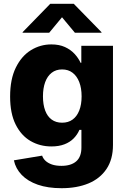

<svg xmlns="http://www.w3.org/2000/svg" viewBox="-20 -784 674 1019"><path d="M306.6 214.8Q233.9 214.8 180.7 196.3Q127.4 177.7 95.2 144.3Q63 110.8 53.7 66.9L203.6 42Q208.5 57.1 221.4 69.3Q234.4 81.5 255.4 88.9Q276.4 96.2 306.2 96.2Q356.9 96.2 384.5 72.3Q412.1 48.3 412.1 -1V-94.7H401.4Q390.6 -69.3 370.8 -49.3Q351.1 -29.3 321.8 -18.1Q292.5 -6.8 252.9 -6.8Q191.9 -6.8 142.1 -35.6Q92.3 -64.5 63 -123.3Q33.7 -182.1 33.7 -271.5Q33.7 -363.8 64 -425.3Q94.2 -486.8 144 -517.6Q193.8 -548.3 252.4 -548.3Q294.4 -548.3 324.7 -534.4Q355 -520.5 375.5 -498.3Q396 -476.1 407.7 -450.7H411.6V-541H579.6V-14.6Q579.6 61.5 545.2 112.8Q510.7 164.1 449.5 189.5Q388.2 214.8 306.6 214.8ZM309.6 -132.8Q342.3 -132.8 365.2 -149.4Q388.2 -166 400.6 -197.5Q413.1 -229 413.1 -272.5Q413.1 -316.4 400.6 -348.4Q388.2 -380.4 365.2 -397.9Q342.3 -415.5 309.6 -415.5Q276.9 -415.5 254.2 -397.7Q231.4 -379.9 219.7 -347.9Q208 -315.9 208 -272.5Q208 -229 219.7 -197.5Q231.4 -166 254.2 -149.4Q276.9 -132.8 309.6 -132.8ZM241.2 -610.4H100.1V-613.3L246.6 -763.7H371.6L518.6 -613.3V-610.4H377.4L309.1 -692.4Z"/></svg>

Font: Inter 17pt ExtraBold
Style: Regular
Weight: 800
Version: Version 4.001;git-66647c0bb